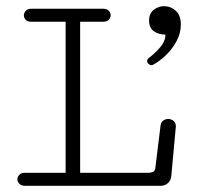

<svg xmlns="http://www.w3.org/2000/svg" viewBox="-20 -600 645 620"><path d="M61 0Q48.8 0 42.5 -6.6Q36.1 -13.2 36.1 -21Q36.1 -28.8 42.2 -35.4Q48.3 -42 60.5 -42H191.9V-529.8H81.1Q68.8 -529.8 63 -536.1Q57.1 -542.5 57.1 -550.3Q57.1 -558.6 63.2 -565.2Q69.3 -571.8 81.5 -571.8H312.5Q325.2 -571.8 331.3 -565.2Q337.4 -558.6 337.4 -550.3Q337.4 -542.5 331.3 -536.1Q325.2 -529.8 313 -529.8H238.8V-42H461.9Q470.2 -43 475.6 -45.9Q481 -48.8 481.9 -60.1L498.5 -194.8Q500 -205.6 507.3 -210.7Q514.6 -215.8 522.9 -215.8Q532.7 -215.8 540.3 -209.7Q547.9 -203.6 547.9 -191.9L533.2 -32.2Q532.2 -18.6 522.9 -9.3Q513.7 0 498 0ZM468.8 -389.6Q463.9 -389.6 459.5 -393.8Q455.1 -397.9 455.1 -402.8Q455.1 -408.7 460.9 -413.1Q476.6 -424.3 495.4 -445.1Q514.2 -465.8 514.2 -488.3Q492.7 -488.3 477.1 -499Q461.4 -509.8 461.4 -533.7Q461.4 -557.1 476.8 -568.6Q492.2 -580.1 509.3 -580.1Q531.2 -580.1 547.6 -565.2Q564 -550.3 564 -521Q564 -492.7 549.8 -466.6Q535.6 -440.4 514.6 -420.7Q493.7 -400.9 473.6 -390.6Q472.2 -389.6 468.8 -389.6Z"/></svg>

Font: Cutive Mono
Style: Regular
Weight: 400
Designer: Vernon Adams
Foundry: Vernon Adams
Version: Version 1.110; ttfautohint (v1.8.4.7-5d5b)